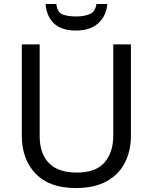

<svg xmlns="http://www.w3.org/2000/svg" viewBox="-20 -938 771 968"><path d="M640 -252Q640 -178 610 -118.5Q580 -59 518.5 -24.5Q457 10 362 10Q229 10 159.5 -62.5Q90 -135 90 -254V-714H180V-251Q180 -164 226.5 -116Q273 -68 367 -68Q464 -68 507.5 -119.5Q551 -171 551 -252V-714H640ZM521 -918Q516 -858 475.5 -821Q435 -784 363 -784Q289 -784 251.5 -820.5Q214 -857 210 -918H264Q269 -877 294 -866Q319 -855 365 -855Q404 -855 432.5 -867Q461 -879 466 -918Z"/></svg>

Font: Noto Sans Takri
Style: Regular
Weight: 400
Designer: Monotype Design Team
Foundry: Monotype Imaging Inc.
Version: Version 2.003; ttfautohint (v1.8.4.7-5d5b)